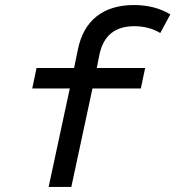

<svg xmlns="http://www.w3.org/2000/svg" viewBox="-20 -742 696 762"><path d="M173 0 257 -391H108L125 -472H274L289 -545Q307 -633 364 -677.5Q421 -722 512 -722Q594 -722 656 -685L616 -611Q571 -638 513 -638Q399 -638 375 -527L364 -472H556L539 -391H347L263 0Z"/></svg>

Font: Sometype Mono Medium
Style: Italic
Weight: 500
Italic angle: -12°
Monospace: yes
Designer: Ryoichi Tsunekawa
Foundry: Dharma Type
Version: Version 1.000; ttfautohint (v1.8.3)